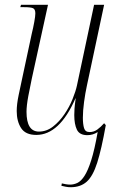

<svg xmlns="http://www.w3.org/2000/svg" viewBox="-20 -556 489 804"><path d="M276 228Q265 228 255.5 226Q246 224 237 222L239 212Q247 214 256 215.5Q265 217 274 217Q289 217 304 210Q319 203 333.5 181Q348 159 362 115Q376 71 389 -3Q369 10 346 10Q313 10 302 -13Q291 -36 291 -74Q291 -85 292 -101Q293 -117 297 -144H296Q229 9 132 9Q87 9 68.5 -19.5Q50 -48 50 -91Q50 -119 58 -157.5Q66 -196 73 -228L113 -415Q119 -439 123.5 -464Q128 -489 128 -500Q128 -517 118.5 -521.5Q109 -526 81 -526H65L68 -536H181L113 -226Q106 -194 98.5 -153.5Q91 -113 91 -88Q91 -5 143 -5Q175 -5 202 -26Q229 -47 250 -78Q271 -109 284 -141.5Q297 -174 302 -197L374 -536H416L344 -198Q337 -166 332 -129Q327 -92 327 -63Q327 -36 332 -19.5Q337 -3 355 -3Q373 -3 387.5 -13.5Q402 -24 416 -40L423 -32Q405 69 387 125.5Q369 182 343 205Q317 228 276 228Z"/></svg>

Font: Noto Serif Display Condensed ExtraLight
Style: Italic
Weight: 200
Width: 3
Italic angle: -12°
Designer: Monotype Design Team
Foundry: Monotype Imaging Inc.
Version: Version 2.009